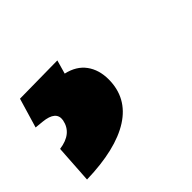

<svg xmlns="http://www.w3.org/2000/svg" viewBox="-90 -104 433 433"><g transform="rotate(-45 126.5 112.5)"><path d="M121.6 -5.9 112.3 26.9Q142.6 33.7 158 54.7Q173.3 75.7 173.3 106Q173.3 165 123.3 197Q73.2 229 -21 231.4L-15.1 139.6Q28.3 133.8 35.2 98.6Q39.6 72.3 0.5 68.4L-20 66.4L1 -4.4Z"/></g></svg>

Font: TypoPRO Roboto
Style: Italic
Weight: 900
Italic angle: -12°
Designer: Google
Version: Version 2.136; 2016